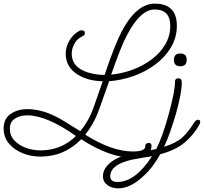

<svg xmlns="http://www.w3.org/2000/svg" viewBox="-37 -796 1117 1052"><path d="M690 68Q563 68 408 -33Q316 62 185 62Q133 62 87 43.5Q41 25 12 -9.5Q-17 -44 -17 -92Q-17 -146 21.5 -172Q60 -198 112 -198Q187 -198 266 -159Q283 -151 317 -130.5Q351 -110 403 -77Q423 -101 442 -133.5Q461 -166 476 -208L526 -351Q447 -352 391 -386Q323 -427 323 -502Q323 -542 345 -576.5Q367 -611 398 -627Q404 -630 411 -630Q428 -630 428 -614Q428 -603 414 -597Q386 -584 371 -557Q356 -530 356 -502Q356 -440 417 -410Q464 -387 536 -385Q565 -472 589 -532Q613 -592 631 -626Q711 -776 811 -776Q932 -776 932 -655Q932 -591 900 -537Q868 -483 814.5 -443Q761 -403 695 -379.5Q629 -356 561 -351L507 -199Q491 -154 471 -119Q451 -84 430 -58Q576 34 691 34Q759 34 759 6Q759 -13 778 -13Q793 -13 793 2Q793 68 690 68ZM572 -387Q633 -393 690.5 -414.5Q748 -436 794.5 -471Q841 -506 868.5 -552.5Q896 -599 896 -654Q896 -744 810 -744Q731 -744 657 -600Q640 -568 619 -514.5Q598 -461 572 -387ZM184 28Q300 28 379 -51Q219 -164 112 -164Q72 -164 44.5 -146Q17 -128 17 -91Q17 -52 42.5 -25.5Q68 1 106.5 14.5Q145 28 184 28ZM951 -433Q916 -433 916 -468Q916 -503 951 -503Q986 -503 986 -468Q986 -433 951 -433ZM611 236Q574 236 550.5 217.5Q527 199 527 170Q527 132 561 101Q601 64 679 46L819 21Q836 -12 853 -59.5Q870 -107 887 -169Q904 -231 913 -276.5Q922 -322 922 -350Q922 -367 942 -367Q959 -367 959 -344Q959 -286 926 -169Q910 -116 894.5 -71.5Q879 -27 862 8Q926 -11 962 -43Q978 -57 994 -77.5Q1010 -98 1022 -117Q1027 -126 1034 -133Q1041 -140 1046 -140Q1050 -140 1055 -138Q1060 -136 1060 -130Q1060 -121 1056 -114Q1024 -56 974 -14.5Q924 27 841 49Q822 83 800 112.5Q778 142 752 166Q679 236 611 236ZM607 201Q704 201 796 60Q779 62 751 67Q723 72 685 79Q567 106 567 170Q567 201 607 201Z"/></svg>

Font: Send Flowers
Style: Regular
Weight: 400
Designer: Robert E. Leuschke
Foundry: Robert E. Leuschke
Version: Version 1.010; ttfautohint (v1.8.4.7-5d5b)